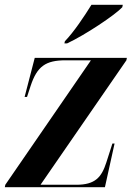

<svg xmlns="http://www.w3.org/2000/svg" viewBox="-28 -776 546 796"><path d="M241 -605 239 -596H250C325 -631 448 -713 479 -746L481 -756H351C322 -709 278 -643 241 -605ZM-8 0H407L447 -181H438L413 -103C393 -41 367 -10 288 -10H140L496 -526L498 -536H116L74 -374H84L99 -420C126 -501 161 -526 244 -526H349L-6 -10Z"/></svg>

Font: Noto Serif Display Condensed
Style: Bold Italic
Weight: 700
Width: 3
Italic angle: -12°
Designer: Monotype Design Team
Foundry: Monotype Imaging Inc.
Version: Version 2.009